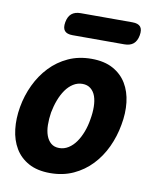

<svg xmlns="http://www.w3.org/2000/svg" viewBox="-86 -834 772 914"><g transform="rotate(10 300.0 -377.5)"><path d="M218 10Q156 10 114 -13Q72 -36 48.5 -75.5Q25 -115 19 -166.5Q13 -218 23 -275Q33 -332 57.5 -383.5Q82 -435 119.5 -474.5Q157 -514 207 -537Q257 -560 319 -560Q381 -560 423 -537Q465 -514 488.5 -475Q512 -436 518 -384.5Q524 -333 513 -275Q503 -218 479 -166.5Q455 -115 417.5 -75.5Q380 -36 330 -13Q280 10 218 10ZM240 -115Q264 -115 284.5 -128Q305 -141 320.5 -163Q336 -185 347 -214Q358 -243 363 -275Q369 -308 368.5 -337Q368 -366 360.5 -387.5Q353 -409 337 -422Q321 -435 297 -435Q273 -435 252.5 -422Q232 -409 216.5 -387Q201 -365 190 -336Q179 -307 173 -275Q168 -243 168.5 -214Q169 -185 177 -163Q185 -141 200.5 -128Q216 -115 240 -115ZM210 -655Q182 -655 171 -668.5Q160 -682 165 -710Q170 -738 186 -751.5Q202 -765 230 -765H480Q508 -765 519 -751.5Q530 -738 525 -710Q520 -682 504 -668.5Q488 -655 460 -655Z"/></g></svg>

Font: Maple Mono NL ExtraBold
Style: Italic
Weight: 800
Italic angle: -10°
Monospace: yes
Designer: subframe7536
Version: Version 7.000